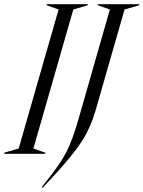

<svg xmlns="http://www.w3.org/2000/svg" viewBox="-73 -732 683 914"><path d="M143 -5V0H-53V-5L16 -25L206 -687L149 -707V-712H345V-707L276 -687L86 -25ZM126 158 149 129Q215 47 244 -10Q273 -67 303 -173L450 -687L393 -707V-712H590V-707L520 -687L381 -203Q358 -124 317 -60Q276 4 183 105L130 162Z"/></svg>

Font: Nyght Serif Light Italic
Style: Regular
Weight: 300
Italic angle: -16°
Designer: Maksym Kobuzan
Version: Version 0.410